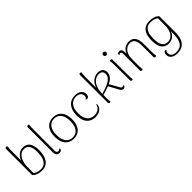

<svg xmlns="http://www.w3.org/2000/svg" viewBox="174 -1928 3366 3366"><g transform="rotate(-45 1856.5 -245.5)"><path d="M268 12Q243 12 209 7Q175 2 142 -13Q109 -28 85 -56V-701Q85 -715 91.5 -722Q98 -729 110 -729Q120 -729 126 -725.5Q132 -722 135 -718Q134 -709 132 -689.5Q130 -670 129.5 -649.5Q129 -629 129 -618L128 -373Q140 -411 166 -443Q192 -475 228.5 -494.5Q265 -514 310 -514Q366 -514 404 -488.5Q442 -463 461.5 -410.5Q481 -358 481 -275Q481 -218 469.5 -166Q458 -114 433 -74Q408 -34 367 -11Q326 12 268 12ZM270 -19Q323 -21 356 -45Q389 -69 407 -108Q425 -147 431 -191Q437 -235 437 -276Q437 -384 403 -432.5Q369 -481 308 -481Q256 -481 221.5 -455Q187 -429 166 -388.5Q145 -348 136 -303.5Q127 -259 127 -223V-69Q137 -55 159.5 -43Q182 -31 211.5 -24.5Q241 -18 270 -19Z M699 10Q664 10 643.5 -13.5Q623 -37 623 -80V-701Q623 -715 630 -722Q637 -729 648 -729Q658 -729 664 -725.5Q670 -722 673 -718Q668 -703 667 -656Q666 -609 666 -522L665 -80Q665 -54 675.5 -40.5Q686 -27 705 -27Q718 -27 730 -33.5Q742 -40 747 -52Q753 -45 755 -39.5Q757 -34 757 -28Q757 -11 739.5 -0.5Q722 10 699 10Z M1056 12Q953 12 895.5 -57Q838 -126 838 -251Q838 -375 895.5 -444.5Q953 -514 1056 -514Q1158 -514 1215.5 -444.5Q1273 -375 1273 -251Q1273 -126 1215.5 -57Q1158 12 1056 12ZM1056 -18Q1138 -18 1183 -79.5Q1228 -141 1228 -251Q1228 -361 1183 -422.5Q1138 -484 1056 -484Q974 -484 928.5 -422.5Q883 -361 883 -251Q883 -141 928.5 -79.5Q974 -18 1056 -18Z M1592 12Q1492 12 1433.5 -52.5Q1375 -117 1375 -245Q1375 -370 1435 -442Q1495 -514 1603 -514Q1677 -514 1720 -480Q1763 -446 1763 -389Q1763 -358 1749.5 -338Q1736 -318 1714 -318Q1705 -318 1697 -321.5Q1689 -325 1683 -335Q1702 -337 1710.5 -353Q1719 -369 1719 -390Q1719 -423 1701.5 -444.5Q1684 -466 1656.5 -476Q1629 -486 1597 -486Q1521 -486 1470.5 -427.5Q1420 -369 1420 -251Q1420 -165 1446 -115Q1472 -65 1513 -44Q1554 -23 1599 -23Q1635 -23 1667 -34.5Q1699 -46 1722.5 -71.5Q1746 -97 1755 -138Q1764 -134 1768.5 -125Q1773 -116 1764 -93Q1745 -40 1699.5 -14Q1654 12 1592 12Z M1943 9Q1931 9 1925 1Q1919 -7 1919 -20L1918 -701Q1918 -715 1925 -722Q1932 -729 1944 -729Q1954 -729 1959.5 -725.5Q1965 -722 1969 -718Q1967 -710 1966 -699.5Q1965 -689 1963.5 -676Q1962 -663 1962 -648.5Q1962 -634 1961 -619L1960 -320L1955 -324Q1968 -381 1998.5 -423.5Q2029 -466 2073 -490Q2117 -514 2171 -514Q2228 -514 2260.5 -484Q2293 -454 2293 -398Q2293 -357 2273.5 -325Q2254 -293 2223.5 -270Q2193 -247 2157 -231Q2164 -225 2169 -218Q2174 -211 2179 -203L2260 -58Q2268 -43 2276 -36Q2284 -29 2296 -29Q2301 -29 2309.5 -32Q2318 -35 2325 -45Q2328 -41 2329.5 -36.5Q2331 -32 2331 -27Q2331 -9 2315 0Q2299 9 2284 9Q2265 9 2249.5 -4Q2234 -17 2225 -35L2125 -218Q2082 -201 2038.5 -188Q1995 -175 1961 -166Q1961 -118 1961 -89Q1961 -60 1962 -44.5Q1963 -29 1964.5 -20Q1966 -11 1968 -2Q1964 2 1958.5 5.5Q1953 9 1943 9ZM1961 -192Q2014 -208 2066 -226.5Q2118 -245 2159.5 -268.5Q2201 -292 2226 -323Q2251 -354 2251 -396Q2251 -442 2226 -462Q2201 -482 2163 -482Q2101 -482 2055.5 -445.5Q2010 -409 1985.5 -344Q1961 -279 1961 -192Z M2488 -620Q2473 -620 2461 -632Q2449 -644 2449 -659Q2449 -675 2461 -686.5Q2473 -698 2488 -698Q2504 -698 2515.5 -686.5Q2527 -675 2527 -659Q2527 -644 2515.5 -632Q2504 -620 2488 -620ZM2513 -94Q2513 -64 2515 -40Q2517 -16 2521 -2Q2517 2 2511 5.5Q2505 9 2496 9Q2485 9 2478.5 1.5Q2472 -6 2472 -19L2470 -412Q2470 -442 2468.5 -465.5Q2467 -489 2462 -504Q2466 -507 2472 -510.5Q2478 -514 2487 -514Q2498 -514 2504.5 -507Q2511 -500 2511 -487Z M2743 9Q2731 9 2724 1Q2717 -7 2717 -20V-426Q2716 -454 2709.5 -465Q2703 -476 2688 -476Q2682 -476 2674 -473Q2666 -470 2661 -459Q2651 -471 2651 -483Q2651 -496 2663 -504Q2675 -512 2695 -512Q2728 -512 2743 -491Q2758 -470 2758 -428V-332L2744 -321Q2749 -381 2775.5 -424.5Q2802 -468 2843.5 -491Q2885 -514 2933 -514Q3016 -514 3055 -459.5Q3094 -405 3094 -301V-94Q3095 -65 3097 -40.5Q3099 -16 3103 -2Q3099 2 3093 5.5Q3087 9 3078 9Q3066 9 3059 1.5Q3052 -6 3052 -19V-299Q3051 -390 3022 -436Q2993 -482 2925 -482Q2901 -482 2872 -470.5Q2843 -459 2817.5 -432Q2792 -405 2776 -359.5Q2760 -314 2760 -246Q2760 -178 2760 -135Q2760 -92 2760.5 -66Q2761 -40 2763 -26Q2765 -12 2768 -2Q2764 2 2758 5.5Q2752 9 2743 9Z M3392 238Q3350 238 3314.5 225Q3279 212 3257.5 184Q3236 156 3236 115Q3236 84 3249 66Q3262 48 3279 48Q3295 48 3303 59Q3289 67 3282.5 81Q3276 95 3276 113Q3276 147 3292.5 168.5Q3309 190 3336.5 199.5Q3364 209 3395 209Q3497 209 3542 143.5Q3587 78 3587 -58Q3587 -72 3587 -88.5Q3587 -105 3587 -122Q3568 -61 3521.5 -26Q3475 9 3409 9Q3354 9 3314 -18.5Q3274 -46 3253.5 -102.5Q3233 -159 3233 -247Q3233 -278 3237.5 -313.5Q3242 -349 3254 -384.5Q3266 -420 3290 -449.5Q3314 -479 3353 -496.5Q3392 -514 3450 -514Q3476 -514 3509 -509Q3542 -504 3574.5 -490Q3607 -476 3630 -448V-46Q3630 61 3599 123Q3568 185 3514.5 211.5Q3461 238 3392 238ZM3416 -23Q3466 -23 3499 -45.5Q3532 -68 3551 -102.5Q3570 -137 3578.5 -176Q3587 -215 3587 -247L3588 -437Q3568 -461 3528.5 -472.5Q3489 -484 3443 -484Q3388 -484 3355 -460.5Q3322 -437 3305.5 -399.5Q3289 -362 3283.5 -321Q3278 -280 3278 -244Q3278 -129 3313.5 -76Q3349 -23 3416 -23Z"/></g></svg>

Font: Arima ExtraLight
Style: Regular
Weight: 250
Designer: Joana Correia and Natanael Gama
Foundry: NDISCOVER
Version: Version 1.101;gftools[0.9.23]